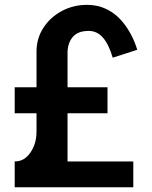

<svg xmlns="http://www.w3.org/2000/svg" viewBox="-20 -786 638 806"><path d="M539.6 -108.3V0H41.7V-108.3H42.7Q82.3 -108.3 107.8 -145.8Q133.3 -183.3 133.3 -233.3V-310.4H41.7V-419.8H133.3V-569.8Q133.3 -625 162.5 -669.8Q191.7 -714.6 240.1 -740.1Q288.5 -765.6 344.8 -765.6Q368.8 -765.6 395.8 -759.4Q454.2 -742.7 494.8 -693.8Q535.4 -644.8 556.2 -577.1L453.1 -543.8Q437.5 -597.9 413 -627.1Q388.5 -656.2 352.1 -656.2Q306.2 -656.2 284.9 -630.2Q263.5 -604.2 263.5 -563.5V-419.8H431.3V-310.4H263.5V-108.3Z"/></svg>

Font: Vladivostok Bold
Style: Regular
Weight: 700
Width: 4
Designer: Michael Sharanda
Foundry: Michael Sharanda
Version: Version 1.005